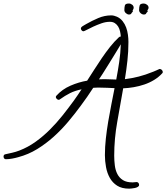

<svg xmlns="http://www.w3.org/2000/svg" viewBox="-165 -909 959 1108"><path d="M774.4 -493.2Q774.4 -489.3 771.5 -486.3Q751 -463.9 724.6 -447.8Q698.2 -431.6 668 -421.4Q637.7 -411.1 606.4 -405.8Q575.2 -400.4 545.9 -399.4Q529.3 -303.7 511.7 -206.1Q494.1 -108.4 494.1 -10.7Q494.1 17.6 497.6 45.4Q501 73.2 512.2 95.2Q523.4 117.2 544.4 130.4Q565.4 143.6 600.6 143.6Q606.4 143.6 611.8 142.6Q617.2 141.6 623 141.6Q629.9 141.6 633.8 146.5Q637.7 151.4 637.7 158.2Q637.7 165 630.4 169.4Q623 173.8 613.8 175.8Q604.5 177.7 594.7 178.7Q585 179.7 580.1 179.7Q538.1 179.7 511.2 162.6Q484.4 145.5 468.8 117.7Q453.1 89.8 446.8 55.2Q440.4 20.5 440.4 -13.7Q440.4 -60.5 445.8 -109.4Q451.2 -158.2 459.5 -207.5Q467.8 -256.8 477.5 -305.7Q487.3 -354.5 496.1 -400.4Q475.6 -401.4 455.1 -402.3Q434.6 -403.3 414.1 -403.3Q403.3 -403.3 393.6 -403.3Q383.8 -403.3 373 -402.3Q356.4 -376 338.4 -350.6Q320.3 -325.2 301.8 -299.8Q267.6 -252.9 228.5 -206.5Q189.5 -160.2 145 -120.1Q100.6 -80.1 49.8 -48.8Q-1 -17.6 -59.6 -2Q-76.2 2.9 -95.2 6.3Q-114.3 9.8 -131.8 9.8Q-137.7 9.8 -141.1 4.9Q-144.5 0 -144.5 -4.9Q-144.5 -16.6 -134.8 -18.6Q-113.3 -23.4 -93.8 -27.8Q-74.2 -32.2 -53.7 -40Q-2.9 -59.6 41 -91.3Q85 -123 123.5 -161.6Q162.1 -200.2 196.3 -243.2Q230.5 -286.1 261.7 -329.1Q273.4 -345.7 284.2 -361.3Q294.9 -377 305.7 -393.6Q267.6 -385.7 239.3 -371.6Q210.9 -357.4 179.7 -335Q177.7 -333 172.9 -333Q168 -333 162.6 -338.4Q157.2 -343.8 157.2 -348.6Q157.2 -353.5 160.2 -356.4Q193.4 -393.6 241.7 -414.6Q290 -435.5 337.9 -443.4Q357.4 -473.6 378.9 -507.3Q400.4 -541 423.3 -574.7Q446.3 -608.4 470.7 -639.2Q495.1 -669.9 521.5 -694.3Q527.3 -698.2 530.3 -698.2H532.2Q531.2 -712.9 527.8 -728Q524.4 -743.2 517.1 -755.4Q509.8 -767.6 498 -775.4Q486.3 -783.2 468.8 -783.2Q445.3 -783.2 420.4 -774.4Q395.5 -765.6 373.5 -755.4Q351.6 -745.1 335.9 -736.8Q320.3 -728.5 316.4 -728.5Q310.5 -728.5 306.2 -733.9Q301.8 -739.3 301.8 -744.1Q301.8 -751 308.6 -755.9Q313.5 -759.8 320.3 -763.2Q327.1 -766.6 333 -770.5Q365.2 -789.1 401.9 -804.7Q438.5 -820.3 477.5 -820.3Q485.4 -820.3 494.1 -817.9Q502.9 -815.4 509.8 -812.5Q529.3 -803.7 542.5 -787.1Q555.7 -770.5 563 -750.5Q570.3 -730.5 573.2 -708.5Q576.2 -686.5 576.2 -667Q576.2 -612.3 570.3 -559.1Q564.5 -505.9 555.7 -452.1Q596.7 -457 636.2 -467.3Q675.8 -477.5 713.9 -493.2Q724.6 -497.1 734.4 -501.5Q744.1 -505.9 754.9 -510.7H757.8Q763.7 -510.7 769 -505.4Q774.4 -500 774.4 -493.2ZM532.2 -653.3Q519.5 -631.8 500 -600.1Q480.5 -568.4 461.4 -537.6Q442.4 -506.8 426.8 -482.4Q411.1 -458 406.2 -451.2Q414.1 -451.2 422.4 -451.7Q430.7 -452.1 439.5 -452.1Q454.1 -452.1 469.2 -451.2Q484.4 -450.2 499 -450.2H505.9Q515.6 -501 522.9 -551.3Q530.3 -601.6 532.2 -653.3ZM692.4 -864.3Q692.4 -860.4 690.4 -857.4Q688.5 -854.5 686.5 -850.6L685.5 -849.6Q687.5 -843.8 687.5 -841.8Q680.7 -836.9 678.2 -831.1Q675.8 -825.2 665 -825.2Q655.3 -825.2 646.5 -833Q637.7 -840.8 637.7 -850.6Q637.7 -867.2 641.1 -877.9Q644.5 -888.7 665 -888.7Q673.8 -888.7 683.1 -881.8Q692.4 -875 692.4 -864.3ZM606.4 -864.3Q606.4 -858.4 601.6 -850.6H600.6V-849.6Q601.6 -846.7 601.6 -841.8Q595.7 -836.9 592.8 -831.1Q589.8 -825.2 579.1 -825.2Q570.3 -825.2 561.5 -833Q552.7 -840.8 552.7 -850.6Q552.7 -867.2 555.7 -877.9Q558.6 -888.7 579.1 -888.7Q588.9 -888.7 597.7 -881.8Q606.4 -875 606.4 -864.3Z"/></svg>

Font: Calligraffiti
Style: Regular
Weight: 400
Designer: Dathan Boardman
Foundry: Open Window
Version: Version 1.000